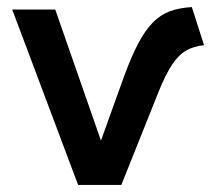

<svg xmlns="http://www.w3.org/2000/svg" viewBox="-20 -522 602 542"><path d="M200.5 0 14.5 -495H136L265 -125L332 -311.5Q352 -365 371 -400.8Q390 -436.5 411.2 -458.2Q432.5 -480 459.2 -490Q486 -500 521.5 -502L556 -394.5Q527 -391.5 505.8 -379.5Q484.5 -367.5 466 -339.8Q447.5 -312 427.5 -262.5L322.5 0Z"/></svg>

Font: Geologica EX
Style: Regular
Weight: 400
Designer: Sindre Bremnes, Frode Helland
Foundry: Monokrom Skriftforlag AS
Version: Version 1.010;gftools[0.9.28]